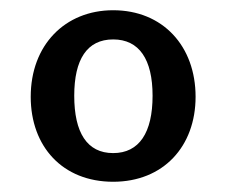

<svg xmlns="http://www.w3.org/2000/svg" viewBox="-20 -753 442 375"><path d="M201 -733C107 -733 40 -665 40 -564C40 -467 102 -398 201 -398C299 -398 362 -467 362 -564C362 -663 298 -733 201 -733ZM201 -676C252 -676 278 -637 278 -566C278 -494 252 -454 201 -454C150 -454 125 -494 125 -566C125 -637 150 -676 201 -676Z"/></svg>

Font: United Sans SemiBold
Style: Regular
Weight: 600
Designer: Pablo Impallari, Rodrigo Fuenzalida (Modified by Dan O. Williams)
Version: Version 1.000;PS 001.000;hotconv 1.0.88;makeotf.lib2.5.64775